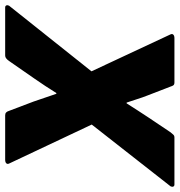

<svg xmlns="http://www.w3.org/2000/svg" viewBox="-24 -699 695 743"><g transform="rotate(90 323.5 -327.5)"><path d="M-19 0Q-25 0 -27 -4.5Q-29 -9 -26 -15L228 -334L85 -640Q82 -647 86.5 -651Q91 -655 98 -655H271Q279 -655 282 -651Q285 -647 287 -640L321 -552Q329 -532 335.5 -511Q342 -490 349 -470H352Q365 -491 379.5 -513Q394 -535 407 -555L464 -640Q469 -646 473 -650.5Q477 -655 484 -655H666Q672 -655 674 -650.5Q676 -646 673 -640L434 -335L585 -15Q588 -8 583.5 -4Q579 0 572 0H398Q391 0 387 -4Q383 -8 381 -15L345 -110Q337 -132 330 -154Q323 -176 315 -198H312Q299 -177 284.5 -155Q270 -133 256 -113L188 -15Q184 -9 178.5 -4.5Q173 0 166 0Z"/></g></svg>

Font: Sofia Sans ExtraBlack
Style: Italic
Weight: 1000
Italic angle: -9°
Designer: Botio Nikoltchev, Ani Petrova
Foundry: lettersoup
Version: Version 4.100; ttfautohint (v1.8.4.7-5d5b)